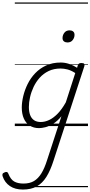

<svg xmlns="http://www.w3.org/2000/svg" viewBox="-121 -1030 739 1569"><path d="M66 519Q2 519 -40 490.5Q-82 462 -99 412Q-103 401 -100.5 392.5Q-98 384 -84 379Q-72 373 -64 376Q-56 379 -53 389Q-34 437 -4.5 453.5Q25 470 71 470Q122 470 156.5 449.5Q191 429 217 387Q243 345 264 278L381 -80Q348 -40 314 -19Q280 2 250 9.5Q220 17 198 17Q154 17 122 -3.5Q90 -24 73.5 -62Q57 -100 57 -151Q57 -194 69 -244.5Q81 -295 105 -343.5Q129 -392 166.5 -431.5Q204 -471 256 -495Q308 -519 376 -519Q410 -519 444.5 -507.5Q479 -496 509 -476L514 -494Q518 -506 524.5 -510.5Q531 -515 545 -515Q563 -515 567.5 -507.5Q572 -500 568 -488L317 281Q291 363 258 415.5Q225 468 179 493.5Q133 519 66 519ZM212 -33Q246 -33 281 -49.5Q316 -66 350.5 -101.5Q385 -137 417 -194L494 -433Q460 -455 430.5 -462.5Q401 -470 374 -470Q319 -470 276.5 -449.5Q234 -429 203.5 -395Q173 -361 153.5 -319.5Q134 -278 124.5 -235.5Q115 -193 115 -155Q115 -117 125.5 -89.5Q136 -62 157.5 -47.5Q179 -33 212 -33ZM430 -683Q413 -683 401.5 -692Q390 -701 390 -719Q390 -743 405 -762.5Q420 -782 448 -782Q465 -782 476.5 -773Q488 -764 488 -745Q488 -722 473 -702.5Q458 -683 430 -683ZM0 490H598V500H0ZM0 -20H598V0H0ZM0 -505H598V-500H0ZM0 -1010H598V-1000H0Z"/></svg>

Font: Playwrite RO Guides
Style: Regular
Weight: 400
Designer: Veronika Burian, José Scaglione
Foundry: TypeTogether
Version: Version 1.003